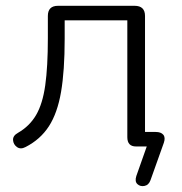

<svg xmlns="http://www.w3.org/2000/svg" viewBox="-20 -505 626 662"><path d="M499 116Q493 133 478.5 136Q464 139 454 130Q444 121 450 102L486 0H449Q419 0 419 -32V-435H203V-371Q203 -261 190.5 -188Q178 -115 148.5 -69.5Q119 -24 68 2Q51 11 38.5 2Q26 -7 25 -22Q24 -37 42 -47Q82 -70 104.5 -108.5Q127 -147 136 -211Q145 -275 145 -373V-450Q145 -485 180 -485H444Q480 -485 480 -450V-50H517Q535 -50 543 -40.5Q551 -31 545 -13Z"/></svg>

Font: Nunito Light
Style: Regular
Weight: 300
Designer: Vernon Adams
Foundry: Vernon Adams
Version: Version 3.601; ttfautohint (v1.8.2.53-6de2)